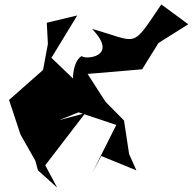

<svg xmlns="http://www.w3.org/2000/svg" viewBox="-20 -793 873 870"><path d="M336 -284 507 -227 398 -10 439 -86 598 -21 565 -95 542 -247 458 -332 377 -458 624 -479 698 -598 833 -683 711 -773C572 -568 611 -602 397 -662C523 -532 361 -522 351 -539C300 -516 301 -361 334 -415L213 -531L330 -723L192 -690L197 -594L175 -476L21 -340L73 -183L140 -65L152 -21L239 57L185 -44L366 -280L249 -249Z"/></svg>

Font: Asimov Silicon
Style: Regular
Weight: 400
Designer: Google
Version: Version 2.000980; 2014